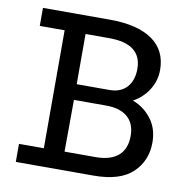

<svg xmlns="http://www.w3.org/2000/svg" viewBox="-70 -656 696 723"><g transform="rotate(10 278.0 -294.5)"><path d="M37 0V-69H132V-520H37V-589H292Q399 -589 455.5 -549.5Q512 -510 512 -435Q512 -394 490 -359Q468 -324 431 -304Q473 -289 502 -252Q531 -215 531 -161Q531 -91 483 -45.5Q435 0 334 0ZM211 -70H330Q386 -70 416 -95.5Q446 -121 446 -172Q446 -218 417.5 -243Q389 -268 336 -268H212ZM212 -328H337Q380 -328 403.5 -354Q427 -380 427 -424Q427 -520 303 -520H212Z"/></g></svg>

Font: Podkova VF Beta
Style: Regular
Weight: 400
Designer: Ilya Yudin
Foundry: Cyreal (www.cyreal.org)
Version: Version 2.100